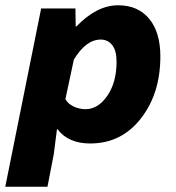

<svg xmlns="http://www.w3.org/2000/svg" viewBox="-48 -532 668 728"><path d="M-28 176 108 -500H238L239 -432H242Q319 -512 400 -512Q475 -512 517.5 -461Q560 -410 560 -318Q560 -177 486 -82.5Q412 12 294 12Q211 12 170 -42H168L156 52L132 176ZM276 -118Q324 -118 359 -169Q394 -220 394 -298Q394 -340 377.5 -361Q361 -382 334 -382Q278 -382 232 -306L200 -156Q210 -138 231.5 -128Q253 -118 276 -118Z"/></svg>

Font: TypoPRO Source Code Pro
Style: Italic
Weight: 900
Italic angle: -11°
Monospace: yes
Designer: Paul D. Hunt, Teo Tuominen
Foundry: Adobe Systems Incorporated
Version: Version 1.030;PS 1.0;hotconv 1.0.84;makeotf.lib2.5.63406